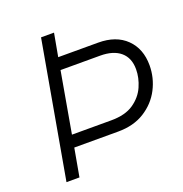

<svg xmlns="http://www.w3.org/2000/svg" viewBox="-119 -756 822 862"><g transform="rotate(-20 292.0 -325.0)"><path d="M169 -650H231L211 -540H402Q487 -540 535.5 -492.5Q584 -445 584 -366Q584 -306 556.5 -253Q529 -200 476.5 -167Q424 -134 350 -134H140L116 0H54ZM201 -482 150 -192H338Q405 -192 445 -219.5Q485 -247 503 -288Q521 -329 521 -370Q521 -424 487 -453Q453 -482 390 -482Z"/></g></svg>

Font: Overused Grotesk Book
Style: Italic
Weight: 350
Italic angle: -10°
Version: Version 0.003